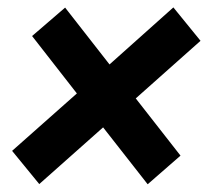

<svg xmlns="http://www.w3.org/2000/svg" viewBox="-20 -590 560 511"><path d="M12.2 -188.5 184.6 -341.3 65.4 -494.1 153.3 -569.8 271.5 -418.5 441.4 -570.3 513.7 -481.4 341.3 -328.1 460.4 -175.8 373 -99.6 254.4 -251 84.5 -100.1Z"/></svg>

Font: TypoPRO Roboto
Style: Bold Italic
Weight: 700
Italic angle: -12°
Designer: Google
Version: Version 2.136; 2016